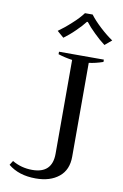

<svg xmlns="http://www.w3.org/2000/svg" viewBox="-102 -991 676 1058"><g transform="rotate(10 236.5 -462.0)"><path d="M154 -812C154 -812 191 -780 191 -780C211 -795 232 -812 253 -833C274 -853 291 -872 304 -889C304 -889 309 -889 309 -889C322 -872 339 -853 360 -833C381 -812 401 -795 421 -780C421 -780 459 -812 459 -812C438 -826 414 -845 388 -869C362 -893 342 -915 328 -934C328 -934 285 -934 285 -934C271 -915 251 -893 225 -870C199 -846 175 -827 154 -812ZM21 -39C61 -6 112 10 175 10C229 10 272 -3 305 -30C337 -56 353 -94 353 -143C353 -143 353 -668 353 -668C377 -671 403 -677 432 -687C432 -687 432 -700 432 -700C432 -700 181 -700 181 -700C181 -700 181 -686 181 -686C206 -678 232 -672 260 -668C260 -668 260 -143 260 -143C260 -70 223 -33 148 -33C107 -33 70 -43 36 -63C36 -63 21 -39 21 -39Z"/></g></svg>

Font: BUSH 25 TRIRONG
Style: Regular
Weight: 400
Designer: Katatrad Team
Foundry: CadsonDemak